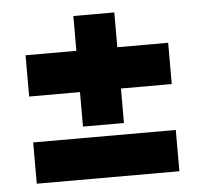

<svg xmlns="http://www.w3.org/2000/svg" viewBox="-44 -606 652 621"><g transform="rotate(-5 282.5 -296.0)"><path d="M514 -448V-314H349V-202H216V-314H51V-448H216V-561H349V-448ZM51 -165H514V-31H51Z"/></g></svg>

Font: Ezarion Extra Bold
Style: Regular
Weight: 800
Designer: Natanael Gama
Version: Version 1.001;PS 001.001;hotconv 1.0.70;makeotf.lib2.5.58329